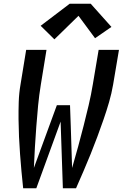

<svg xmlns="http://www.w3.org/2000/svg" viewBox="-20 -1000 652 1020"><path d="M103 0Q98 -45 94 -90.5Q90 -136 86.5 -181.5Q83 -227 81 -273Q79 -319 78.5 -365Q78 -411 79.5 -458Q81 -505 89 -551L119 -735H227L197 -551Q188 -496 182.5 -440Q177 -384 173 -329Q169 -274 165.5 -218.5Q162 -163 160 -108L282 -441H352L356 -329L363 -108L364 -111Q380 -166 395 -221Q410 -276 424 -331Q438 -386 451 -441Q464 -496 473 -551L504 -735H612L581 -551Q573 -504 559.5 -457.5Q546 -411 530 -365Q514 -319 497 -273Q480 -227 461.5 -181.5Q443 -136 423.5 -90.5Q404 -45 384 0H314L302 -354L173 0ZM269 -791 196 -863 350 -980H462L572 -857L485 -797L397 -916Z"/></svg>

Font: Iosevka Curly SmBdExObl
Style: Regular
Weight: 600
Width: 7
Italic angle: -9°
Monospace: yes
Designer: Belleve Invis
Foundry: Belleve Invis
Version: Version 11.1.0; ttfautohint (v1.8.3)